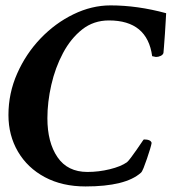

<svg xmlns="http://www.w3.org/2000/svg" viewBox="-20 -671 624 698"><path d="M291 6.8Q206.1 6.8 143.1 -26.9Q80.1 -60.5 45.4 -119.6Q10.7 -178.7 10.7 -252.9Q10.7 -332 42.5 -403.8Q74.2 -475.6 127.4 -531.2Q180.7 -586.9 247.1 -619.1Q313.5 -651.4 381.8 -651.4Q479.5 -651.4 584 -623Q584 -617.2 582.5 -595.7Q581.1 -574.2 579.6 -548.3Q578.1 -522.5 576.2 -502Q574.2 -481.4 574.2 -478.5Q572.3 -471.7 564 -467.8Q555.7 -463.9 546.9 -463.9L533.2 -466.8Q515.6 -596.7 376 -596.7Q320.3 -596.7 278.8 -564Q237.3 -531.2 209 -478Q180.7 -424.8 166.5 -362.3Q152.3 -299.8 152.3 -241.2Q152.3 -153.3 189 -99.6Q225.6 -45.9 297.9 -45.9Q338.9 -45.9 378.9 -55.7Q418.9 -65.4 441.4 -81.1Q446.3 -85 456.1 -98.1Q465.8 -111.3 476.6 -126.5Q487.3 -141.6 494.6 -152.8Q502 -164.1 502.9 -164.1Q528.3 -164.1 531.2 -151.4Q530.3 -144.5 525.4 -128.4Q520.5 -112.3 514.2 -93.8Q507.8 -75.2 502 -60.5Q496.1 -45.9 492.2 -43Q436.5 6.8 291 6.8Z"/></svg>

Font: Crimson Text
Style: Bold Italic
Weight: 700
Italic angle: -11°
Designer: Sebastian Kosch
Foundry: Sebastian Kosch
Version: Version 1.100; ttfautohint (v1.8.4)